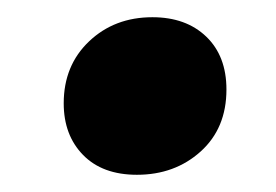

<svg xmlns="http://www.w3.org/2000/svg" viewBox="-20 -434 320 223"><path d="M139 -231Q99 -231 76.5 -254Q54 -277 54 -314Q54 -358 83.5 -386Q113 -414 157 -414Q196 -414 219.5 -391.5Q243 -369 243 -330Q243 -285 213 -258Q183 -231 139 -231Z"/></svg>

Font: Bitter Thin ExtraBold
Style: Italic
Weight: 800
Italic angle: -9°
Version: Version 2.002